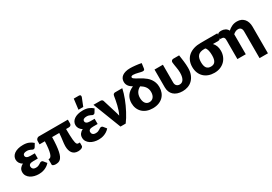

<svg xmlns="http://www.w3.org/2000/svg" viewBox="38 -1837 4362 3076"><g transform="rotate(-30 2219.0 -298.5)"><path d="M451.5 -81Q427.5 -53.5 400.2 -36.5Q373 -19.5 346 -10Q319 -0.5 293.5 3Q268 6.5 247.5 6.5Q205 6.5 165.5 -3.8Q126 -14 95.5 -34.2Q65 -54.5 46.5 -84.2Q28 -114 28 -153Q28 -194.5 50 -223Q72 -251.5 107 -268.5Q88 -278.5 74.8 -291.5Q61.5 -304.5 53 -319Q44.5 -333.5 40.5 -349.2Q36.5 -365 36.5 -380Q36.5 -410 50.5 -436.8Q64.5 -463.5 92.2 -483.5Q120 -503.5 161.2 -515Q202.5 -526.5 256.5 -526.5Q318 -526.5 362 -508Q406 -489.5 437 -460L402 -402Q393.5 -389 386 -385Q378.5 -381 368 -381Q358.5 -381 349.2 -386Q340 -391 328 -396.8Q316 -402.5 299.5 -407.5Q283 -412.5 259 -412.5Q224.5 -412.5 206 -400.5Q187.5 -388.5 187.5 -366Q187.5 -342.5 208.5 -329Q229.5 -315.5 271 -315.5H354.5V-219H271Q224 -219 204.8 -205.2Q185.5 -191.5 185.5 -166Q185.5 -140.5 203 -123.2Q220.5 -106 256.5 -106Q283 -106 300.2 -112.8Q317.5 -119.5 330.2 -127.8Q343 -136 353.8 -143Q364.5 -150 378.5 -150Q397 -150 406.5 -136.5Z M1082.5 -448Q1082.5 -429.5 1070.2 -415.8Q1058 -402 1035.5 -402H982.5Q983 -334 984.8 -285.5Q986.5 -237 989.8 -203.8Q993 -170.5 997.8 -151Q1002.5 -131.5 1009 -121Q1015.5 -110.5 1023.2 -107.5Q1031 -104.5 1040.5 -104.5H1066.5V-45Q1066.5 -33 1059 -23.8Q1051.5 -14.5 1039 -8.2Q1026.5 -2 1009.8 1.2Q993 4.5 975 4.5Q938.5 4.5 912 -7.8Q885.5 -20 868.2 -43Q851 -66 842.5 -98Q834 -130 834 -170Q834 -193 836.5 -216.2Q839 -239.5 842.5 -266.8Q846 -294 850 -327Q854 -360 856.5 -402H724.5Q722.5 -316 716.8 -252.5Q711 -189 701.5 -143.8Q692 -98.5 678.5 -69.5Q665 -40.5 647.2 -24Q629.5 -7.5 607.2 -1.2Q585 5 558.5 5Q549 5 538.2 3.2Q527.5 1.5 518.2 -1.8Q509 -5 503 -10.5Q497 -16 497 -23.5V-123.5H507.5Q524.5 -123.5 538.5 -138.2Q552.5 -153 563 -186.2Q573.5 -219.5 580.2 -272.5Q587 -325.5 590 -402H492V-465.5Q492 -474 495.8 -483.2Q499.5 -492.5 507 -500.2Q514.5 -508 525 -513Q535.5 -518 549 -518H1082.5Z M1558 -81Q1534 -53.5 1506.8 -36.5Q1479.5 -19.5 1452.5 -10Q1425.5 -0.5 1400 3Q1374.5 6.5 1354 6.5Q1311.5 6.5 1272 -3.8Q1232.5 -14 1202 -34.2Q1171.5 -54.5 1153 -84.2Q1134.5 -114 1134.5 -153Q1134.5 -194.5 1156.5 -223Q1178.5 -251.5 1213.5 -268.5Q1194.5 -278.5 1181.2 -291.5Q1168 -304.5 1159.5 -319Q1151 -333.5 1147 -349.2Q1143 -365 1143 -380Q1143 -410 1157 -436.8Q1171 -463.5 1198.8 -483.5Q1226.5 -503.5 1267.8 -515Q1309 -526.5 1363 -526.5Q1424.5 -526.5 1468.5 -508Q1512.5 -489.5 1543.5 -460L1508.5 -402Q1500 -389 1492.5 -385Q1485 -381 1474.5 -381Q1465 -381 1455.8 -386Q1446.5 -391 1434.5 -396.8Q1422.5 -402.5 1406 -407.5Q1389.5 -412.5 1365.5 -412.5Q1331 -412.5 1312.5 -400.5Q1294 -388.5 1294 -366Q1294 -342.5 1315 -329Q1336 -315.5 1377.5 -315.5H1461V-219H1377.5Q1330.5 -219 1311.2 -205.2Q1292 -191.5 1292 -166Q1292 -140.5 1309.5 -123.2Q1327 -106 1363 -106Q1389.5 -106 1406.8 -112.8Q1424 -119.5 1436.8 -127.8Q1449.5 -136 1460.2 -143Q1471 -150 1485 -150Q1503.5 -150 1513 -136.5ZM1309 -570 1333 -762.5H1428Q1449 -762.5 1456 -750.2Q1463 -738 1456 -717L1397.5 -570Z M2089.5 -518.5Q2081 -478 2067.5 -433.5Q2054 -389 2036.5 -343Q2019 -297 1997.8 -250.8Q1976.5 -204.5 1953.2 -160.2Q1930 -116 1904.8 -75.2Q1879.5 -34.5 1853.5 0H1757.5L1556.5 -518.5H1685.5Q1702 -518.5 1713.2 -510.8Q1724.5 -503 1728.5 -491.5L1800.5 -259Q1809 -234 1815.2 -210.2Q1821.5 -186.5 1827 -162.5Q1845.5 -198 1859.2 -238.5Q1873 -279 1883 -320.5Q1893 -362 1900.5 -402.2Q1908 -442.5 1913.5 -477Q1917 -500 1929.2 -509.2Q1941.5 -518.5 1956.5 -518.5Z M2356 -106Q2379 -106 2398.2 -114.8Q2417.5 -123.5 2431.2 -140.2Q2445 -157 2452.5 -180.8Q2460 -204.5 2460 -234.5Q2460 -266.5 2451.5 -291.2Q2443 -316 2428.2 -336Q2413.5 -356 2394 -371.8Q2374.5 -387.5 2353 -401Q2334 -392 2316.8 -378.2Q2299.5 -364.5 2286 -345.2Q2272.5 -326 2264.5 -300.2Q2256.5 -274.5 2256.5 -241Q2256.5 -213 2262.5 -188.2Q2268.5 -163.5 2280.8 -145.2Q2293 -127 2311.8 -116.5Q2330.5 -106 2356 -106ZM2547.5 -619Q2545 -600.5 2536 -594Q2527 -587.5 2509 -587.5Q2498.5 -587.5 2479.2 -592Q2460 -596.5 2437 -602.2Q2414 -608 2390.2 -612.5Q2366.5 -617 2346.5 -617Q2325 -617 2315.2 -610.2Q2305.5 -603.5 2305.5 -593Q2305.5 -580.5 2318.8 -569.2Q2332 -558 2353.8 -545.5Q2375.5 -533 2403.2 -518.5Q2431 -504 2460 -485.8Q2489 -467.5 2516.8 -444.2Q2544.5 -421 2566.2 -390.8Q2588 -360.5 2601.2 -322.8Q2614.5 -285 2614.5 -237.5Q2614.5 -185.5 2597.5 -140.8Q2580.5 -96 2547.5 -63.2Q2514.5 -30.5 2466.2 -12Q2418 6.5 2356 6.5Q2296 6.5 2247.8 -11.2Q2199.5 -29 2166 -61.2Q2132.5 -93.5 2114.5 -138Q2096.5 -182.5 2096.5 -236Q2096.5 -313 2134.8 -369.2Q2173 -425.5 2252 -458.5Q2232.5 -470.5 2215.8 -483.8Q2199 -497 2186.8 -513Q2174.5 -529 2167.2 -548.8Q2160 -568.5 2160 -593.5Q2160 -625 2172.5 -650.8Q2185 -676.5 2210 -694.8Q2235 -713 2272 -723.2Q2309 -733.5 2358 -733.5Q2378.5 -733.5 2404.5 -731.8Q2430.5 -730 2458 -727Q2485.5 -724 2512 -720Q2538.5 -716 2560 -711Z M3141 -518.5Q3145.5 -486.5 3150 -456.2Q3154.5 -426 3158 -396Q3161.5 -366 3163.8 -335.8Q3166 -305.5 3166 -274Q3166 -200 3144 -146.8Q3122 -93.5 3086 -59Q3050 -24.5 3003.2 -8.2Q2956.5 8 2907 8Q2853.5 8 2812.2 -6Q2771 -20 2743 -45.8Q2715 -71.5 2700.5 -108Q2686 -144.5 2686 -189.5V-518.5H2841V-189.5Q2841 -151 2862.2 -130Q2883.5 -109 2917.5 -109Q2935 -109 2952.5 -116.2Q2970 -123.5 2984.2 -142Q2998.5 -160.5 3007.2 -192.5Q3016 -224.5 3016 -274Q3016 -299.5 3013 -323.8Q3010 -348 3006 -372Q3002 -396 2998 -420.5Q2994 -445 2991.5 -470.5Q2990.5 -484 2994 -493Q2997.5 -502 3004 -507.8Q3010.5 -513.5 3018.5 -516Q3026.5 -518.5 3034 -518.5Z M3536.5 -405Q3460.5 -405 3425 -367.5Q3389.5 -330 3389.5 -248.5Q3389.5 -177 3414.8 -142Q3440 -107 3494.5 -107Q3549 -107 3574.2 -143Q3599.5 -179 3599.5 -256Q3599.5 -277.5 3597.5 -300.5Q3595.5 -323.5 3590.8 -344Q3586 -364.5 3578 -380.5Q3570 -396.5 3558.5 -405ZM3847.5 -518.5V-446.5Q3847.5 -440 3844.2 -432.8Q3841 -425.5 3834.8 -419.2Q3828.5 -413 3819.8 -409Q3811 -405 3800.5 -405H3701Q3727.5 -378 3743 -339.5Q3758.5 -301 3758.5 -249.5Q3758.5 -194 3739.5 -146.8Q3720.5 -99.5 3685.8 -65Q3651 -30.5 3602.5 -11.2Q3554 8 3495 8Q3436 8 3387 -10Q3338 -28 3303 -61.5Q3268 -95 3248.8 -143Q3229.5 -191 3229.5 -251Q3229.5 -314.5 3251.5 -364.5Q3273.5 -414.5 3314 -448.5Q3354.5 -482.5 3411.2 -500.5Q3468 -518.5 3537.5 -518.5Z M3844 -473.5Q3844 -483 3848 -492Q3852 -501 3861.2 -508.2Q3870.5 -515.5 3885 -519.8Q3899.5 -524 3920.5 -524Q3959.5 -524 3992.2 -507.2Q4025 -490.5 4042.5 -455.5Q4077 -487 4118.8 -506.8Q4160.5 -526.5 4214 -526.5Q4256.5 -526.5 4289.2 -511.8Q4322 -497 4344.5 -470.8Q4367 -444.5 4378.5 -408.2Q4390 -372 4390 -329.5V164.5H4235V-329.5Q4235 -367.5 4217.5 -388.8Q4200 -410 4166 -410Q4140.5 -410 4118.2 -399.2Q4096 -388.5 4075 -370V0H3920V-356Q3920 -386 3907.2 -400.2Q3894.5 -414.5 3871.5 -414.5H3844Z"/></g></svg>

Font: Lato 2
Style: Regular
Weight: 900
Designer: Lukasz Dziedzic with Adam Twardoch and Botio Nikoltchev
Foundry: tyPoland Lukasz Dziedzic
Version: Version 2.015; 2015-08-06; http://www.latofonts.com/